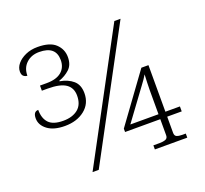

<svg xmlns="http://www.w3.org/2000/svg" viewBox="-124 -871 1088 1019"><g transform="rotate(-20 420.0 -362.0)"><path d="M179 -280Q116 -280 81 -306.5Q46 -333 46 -371Q46 -409 74 -409Q74 -361 98.5 -335Q123 -309 180 -309Q232 -309 263 -334Q294 -359 294 -410Q294 -454 262 -476Q230 -498 160 -498H127V-527H165Q220 -527 248.5 -551Q277 -575 277 -617Q277 -696 183 -696Q139 -696 110.5 -669.5Q82 -643 82 -599Q71 -599 61.5 -606.5Q52 -614 52 -633Q52 -656 69 -676.5Q86 -697 116 -710.5Q146 -724 184 -724Q254 -724 286 -693.5Q318 -663 318 -619Q318 -575 292.5 -551.5Q267 -528 232 -516V-513Q278 -505 306.5 -480.5Q335 -456 335 -409Q335 -350 291 -315Q247 -280 179 -280ZM232 0 615 -714H650L267 0ZM584 0V-23H619Q639 -23 652.5 -28Q666 -33 666 -50V-141H467V-160L665 -432H705V-169H787V-141H705V-50Q705 -33 716 -28Q727 -23 747 -23H767V0ZM507 -169H666V-307Q666 -323 667 -348.5Q668 -374 669 -393Q664 -384 654.5 -370Q645 -356 635 -343Z"/></g></svg>

Font: Noto Serif ExtraLight
Style: Regular
Weight: 200
Designer: Monotype Design Team
Foundry: Monotype Imaging Inc.
Version: Version 2.015; ttfautohint (v1.8.4.7-5d5b)